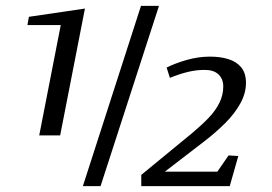

<svg xmlns="http://www.w3.org/2000/svg" viewBox="-20 -631 922 651"><path d="M261 0 458 -611H519L321 0ZM113 -172 186 -546H73L78 -574L268 -602L184 -172ZM459 0V-38L633 -181Q664 -207 687.5 -231.5Q711 -256 724 -282.5Q737 -309 737 -338Q737 -363 721 -378.5Q705 -394 674 -394Q645 -394 616.5 -387Q588 -380 556 -367L545 -402Q575 -417 614 -428Q653 -439 692 -439Q727 -439 754.5 -430.5Q782 -422 798 -402.5Q814 -383 814 -350Q814 -315 795 -280.5Q776 -246 744 -214Q712 -182 673 -152L539 -49H717L755 -104L788 -102L759 0Z"/></svg>

Font: Manuale
Style: Italic
Weight: 400
Italic angle: -11°
Designer: Eduardo Tunni / Pablo Cosgaya
Foundry: Eduardo Tunni / Pablo Cosgaya
Version: Version 1.002